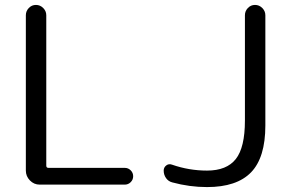

<svg xmlns="http://www.w3.org/2000/svg" viewBox="-20 -750 1173 780"><path d="M680 -9Q664 -13 654.5 -26.5Q645 -40 645 -57Q645 -70 655.5 -78Q666 -86 679 -81Q748 -57 821 -57Q901 -57 938 -104Q975 -151 975 -260V-688Q975 -705 987 -717.5Q999 -730 1016 -730Q1033 -730 1045.5 -717.5Q1058 -705 1058 -688V-240Q1058 -110 1000 -50Q942 10 821 10Q750 10 680 -9ZM141 0Q118 0 101.5 -17Q85 -34 85 -57V-688Q85 -705 97 -717.5Q109 -730 126 -730Q143 -730 155.5 -717.5Q168 -705 168 -688V-77Q168 -68 177 -68H487Q501 -68 511 -58Q521 -48 521 -34Q521 -20 511 -10Q501 0 487 0Z"/></svg>

Font: Rounded Mplus 1c
Style: Regular
Weight: 400
Version: Version 1.059.20150529